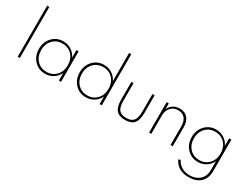

<svg xmlns="http://www.w3.org/2000/svg" viewBox="-71 -1538 3335 2544"><g transform="rotate(30 1596.0 -266.0)"><path d="M128.4 0H95.2V-781.7H128.4Z M519.5 14.6Q419.9 14.6 353.3 -55.9Q286.6 -126.5 286.6 -232.9Q286.6 -339.4 353 -409.7Q419.4 -480 519.5 -480Q587.4 -480 641.8 -445.8Q696.3 -411.6 725.1 -350.6V-465.3H758.8V0H725.1V-115.2Q696.3 -54.2 641.8 -19.8Q587.4 14.6 519.5 14.6ZM727.5 -232.9Q727.5 -328.1 670.4 -388.7Q613.3 -449.2 523.9 -449.2Q435.1 -449.2 377.7 -388.4Q320.3 -327.6 320.3 -232.9Q320.3 -138.2 377.7 -77.4Q435.1 -16.6 523.9 -16.6Q612.8 -16.6 670.2 -77.4Q727.5 -138.2 727.5 -232.9Z M1143.1 14.6Q1043 14.6 976.6 -55.7Q910.2 -126 910.2 -232.9Q910.2 -339.8 976.6 -409.9Q1043 -480 1143.1 -480Q1210.9 -480 1265.4 -445.8Q1319.8 -411.6 1348.6 -350.6V-781.7H1382.3V0H1348.6V-115.2Q1319.8 -54.2 1265.4 -19.8Q1210.9 14.6 1143.1 14.6ZM1351.1 -232.9Q1351.1 -328.1 1293.9 -388.7Q1236.8 -449.2 1147.5 -449.2Q1058.6 -449.2 1001.2 -388.4Q943.8 -327.6 943.8 -232.9Q943.8 -138.2 1001.2 -77.4Q1058.6 -16.6 1147.5 -16.6Q1236.3 -16.6 1293.7 -77.4Q1351.1 -138.2 1351.1 -232.9Z M1566.4 -192.4V-465.3H1599.6V-194.8Q1599.6 -98.6 1633.1 -57.4Q1666.5 -16.1 1744.1 -16.1Q1821.8 -16.1 1855.2 -57.4Q1888.7 -98.6 1888.7 -194.8V-465.3H1921.9V-192.4Q1921.9 -84 1879.6 -34.7Q1837.4 14.6 1744.1 14.6Q1650.9 14.6 1608.6 -34.7Q1566.4 -84 1566.4 -192.4Z M2105.5 -465.3H2138.7V-376.5Q2155.8 -420.9 2197.8 -450.4Q2239.7 -480 2301.8 -480Q2380.4 -480 2423.8 -429.9Q2467.3 -379.9 2467.3 -288.6V0H2433.6V-283.7Q2433.6 -363.3 2397.5 -406.7Q2361.3 -450.2 2294.4 -450.2Q2221.7 -450.2 2180.2 -401.6Q2138.7 -353 2138.7 -279.8V0H2105.5Z M2852.5 250Q2767.6 250 2708 215.6Q2648.4 181.2 2618.2 114.7L2648.9 102.1Q2671.9 157.2 2726.8 189.5Q2781.7 221.7 2853.5 221.7Q2945.3 221.7 3003.9 168.2Q3062.5 114.7 3062.5 20.5V-115.2Q3033.7 -54.2 2979.2 -19.8Q2924.8 14.6 2856.9 14.6Q2757.3 14.6 2690.7 -55.9Q2624 -126.5 2624 -232.9Q2624 -339.4 2690.4 -409.7Q2756.8 -480 2856.9 -480Q2924.8 -480 2979.2 -445.8Q3033.7 -411.6 3062.5 -350.6V-465.3H3096.7V12.7Q3096.7 129.9 3030.8 189.9Q2964.8 250 2852.5 250ZM3064.9 -232.9Q3064.9 -328.1 3007.8 -388.7Q2950.7 -449.2 2861.3 -449.2Q2772.5 -449.2 2715.1 -388.4Q2657.7 -327.6 2657.7 -232.9Q2657.7 -138.2 2715.1 -77.4Q2772.5 -16.6 2861.3 -16.6Q2950.2 -16.6 3007.6 -77.4Q3064.9 -138.2 3064.9 -232.9Z"/></g></svg>

Font: Spartan MB ExtLt
Style: Regular
Weight: 200
Designer: Matt Bailey, Mirko Velimirovic
Foundry: Matt Bailey
Version: Version 1.005